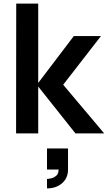

<svg xmlns="http://www.w3.org/2000/svg" viewBox="-20 -740 598 1065"><path d="M192 0H69.2L70 -720H192V-280L389.5 -540H540L330.5 -270L558 0H398.5L192 -260ZM240.7 305V252.5Q248.2 252.5 263.7 249.2Q279.2 245.8 292.2 234.6Q305.2 223.4 305 200.2H240.7V83.5H357.3V200.2Q357.3 247.8 324.2 276.4Q291.2 305 240.7 305Z"/></svg>

Font: Manrope Variable Light
Style: Regular
Weight: 200
Designer: Mikhail Sharanda
Foundry: Mikhail Sharanda
Version: Version 4.505